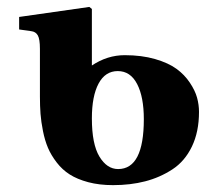

<svg xmlns="http://www.w3.org/2000/svg" viewBox="-20 -522 627 554"><path d="M95.2 -243.2V-380.9Q95.2 -409.2 89.1 -419.9Q83 -430.7 69.8 -432.1L35.2 -437V-473.1L237.8 -502L245.1 -496.1V-402.8V-333Q289.6 -362.8 339.8 -362.8Q388.7 -362.8 427.5 -351.6Q466.3 -340.3 489.5 -323.2Q512.7 -306.2 527.8 -283.4Q543 -260.7 548.6 -240.2Q554.2 -219.7 554.2 -199.2Q554.2 -141.6 533.7 -99.1Q513.2 -56.6 477.3 -33.2Q441.4 -9.8 398.9 1.2Q356.4 12.2 306.2 12.2Q266.6 12.2 234.6 3.7Q202.6 -4.9 181.2 -18.6Q159.7 -32.2 143.6 -53.2Q127.4 -74.2 118.4 -95.5Q109.4 -116.7 104 -143.8Q98.6 -170.9 96.9 -193.6Q95.2 -216.3 95.2 -243.2ZM319.8 -316.9Q283.7 -316.9 264.4 -280.8Q245.1 -244.6 245.1 -180.2Q245.1 -106.4 266.8 -70.3Q288.6 -34.2 320.8 -34.2Q395 -34.2 395 -178.2Q395 -242.2 375.7 -279.5Q356.4 -316.9 319.8 -316.9Z"/></svg>

Font: Linguistics Pro
Style: Bold
Weight: 700
Designer: Stefan Peev, Context Ltd
Foundry: Stefan Peev, Context Ltd
Version: Version 001.000